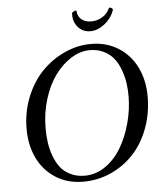

<svg xmlns="http://www.w3.org/2000/svg" viewBox="-56 -866 806 928"><g transform="rotate(-5 346.5 -402.5)"><path d="M396.5 -620.1Q350.6 -620.1 306.4 -592.5Q262.2 -564.9 227.8 -518.1Q193.4 -471.2 172.4 -403.8Q151.4 -336.4 151.4 -261.7Q151.4 -225.6 156 -192.9Q160.6 -160.2 172.6 -127.4Q184.6 -94.7 202.9 -71Q221.2 -47.4 251.5 -32.5Q281.7 -17.6 320.3 -17.6Q374.5 -17.6 421.1 -50Q467.8 -82.5 498.5 -135Q529.3 -187.5 546.9 -252.7Q564.5 -317.9 564.5 -383.8Q564.5 -415 560.3 -444.8Q556.2 -474.6 544.7 -507.3Q533.2 -540 515.1 -564.2Q497.1 -588.4 466.6 -604.2Q436 -620.1 396.5 -620.1ZM405.3 -649.4Q480.5 -649.4 538.1 -612.8Q595.7 -576.2 626 -513.7Q656.2 -451.2 656.2 -373Q656.2 -289.6 628.7 -217Q601.1 -144.5 554.2 -95Q507.3 -45.4 444.3 -17.3Q381.3 10.7 311.5 10.7Q234.4 10.7 176.5 -26.6Q118.7 -64 89.1 -126.5Q59.6 -189 59.6 -266.6Q59.6 -348.6 88.6 -420.9Q117.7 -493.2 165.8 -542.7Q213.9 -592.3 276.4 -620.8Q338.9 -649.4 405.3 -649.4ZM506.8 -814.5Q506.8 -816.4 511.7 -816.4Q516.1 -816.4 521 -812.5Q525.9 -808.6 525.4 -805.7Q525.4 -805.2 524.4 -802.5Q523.4 -799.8 523.4 -798.8Q510.7 -763.7 477.3 -737.3Q443.8 -710.9 408.2 -710.9Q372.1 -710.9 349.1 -736.8Q326.2 -762.7 327.1 -799.8V-805.7Q328.1 -808.6 334.7 -812.5Q341.3 -816.4 345.7 -816.4Q349.6 -816.4 349.6 -814.5Q351.1 -787.6 369.4 -772.7Q387.7 -757.8 417 -757.8Q446.3 -757.8 470.7 -772.9Q495.1 -788.1 506.8 -814.5Z"/></g></svg>

Font: Crimson
Style: Italic
Weight: 400
Italic angle: -11°
Version: Version 0.8